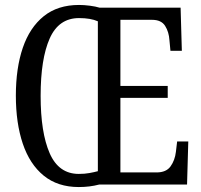

<svg xmlns="http://www.w3.org/2000/svg" viewBox="-20 -745 812 775"><path d="M298 10Q213 10 156.5 -36Q100 -82 72 -165Q44 -248 44 -359Q44 -470 72 -552Q100 -634 156.5 -679.5Q213 -725 299 -725Q319 -725 342.5 -722Q366 -719 382 -714H709L714 -540H668L664 -582Q662 -616 646.5 -640.5Q631 -665 594 -665H466V-398H657V-350H466V-49H612Q651 -49 668.5 -73.5Q686 -98 690 -132L695 -174H740L735 0H380Q342 10 298 10ZM298 -43Q322 -43 341 -46.5Q360 -50 375 -54V-659Q346 -672 299 -672Q217 -672 180.5 -589.5Q144 -507 144 -358Q144 -210 180.5 -126.5Q217 -43 298 -43Z"/></svg>

Font: Noto Serif Myanmar ExtraCondensed
Style: Regular
Weight: 400
Width: 2
Designer: Ben Mitchell and the Monotype Design Team
Foundry: Monotype Imaging Inc.
Version: Version 2.106; ttfautohint (v1.8.4.7-5d5b)